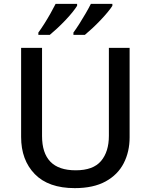

<svg xmlns="http://www.w3.org/2000/svg" viewBox="-20 -961 778 991"><path d="M649 -252Q649 -178 618.5 -118.5Q588 -59 525 -24.5Q462 10 366 10Q230 10 159.5 -62.5Q89 -135 89 -254V-714H197V-259Q197 -171 240 -126.5Q283 -82 371 -82Q461 -82 501.5 -130Q542 -178 542 -260V-714H649ZM560 -931Q552 -918 535.5 -898Q519 -878 498 -856Q477 -834 456 -814.5Q435 -795 418 -781H359V-793Q373 -812 389.5 -838Q406 -864 422 -891.5Q438 -919 449 -941H560ZM378 -931Q370 -918 354 -898Q338 -878 317 -856Q296 -834 275 -814.5Q254 -795 237 -781H178V-793Q192 -812 208.5 -838Q225 -864 240.5 -891.5Q256 -919 267 -941H378Z"/></svg>

Font: Noto Sans Tangsa Medium
Style: Regular
Weight: 500
Version: Version 1.504